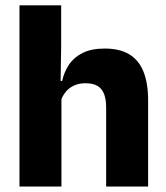

<svg xmlns="http://www.w3.org/2000/svg" viewBox="-20 -680 606 700"><path d="M367 0V-289Q367 -316 360 -335.8Q353 -355.5 336.8 -366Q320.5 -376.5 291.5 -376.5Q268 -376.5 250 -368.2Q232 -360 220.2 -345.8Q208.5 -331.5 202 -313.5L171 -385H206.5Q214 -418.5 232 -445Q250 -471.5 281.8 -487.2Q313.5 -503 361.5 -503Q416.5 -503 451.5 -481.8Q486.5 -460.5 503.2 -418.5Q520 -376.5 520 -313.5V0ZM51 0V-660.5H203V-513.5L200.5 -351.5L204 -339.5V0Z"/></svg>

Font: Anek Gurmukhi
Style: Bold
Weight: 700
Designer: Sarang Kulkarni (Gurmukhi), Yesha Goshar (Latin)
Foundry: Ek Type
Version: Version 1.003